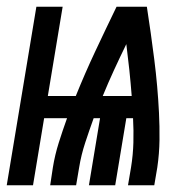

<svg xmlns="http://www.w3.org/2000/svg" viewBox="-47 -550 567 570"><path d="M-27 0 61 -530H139L95 -265H178Q205 -332 236 -398Q267 -464 299 -530H389Q395 -491 400.5 -452Q406 -413 411 -373.5Q416 -334 419.5 -294.5Q423 -255 425 -215Q427 -175 426.5 -134.5Q426 -94 420 -53L411 0H333L342 -53Q348 -90 349 -126.5Q350 -163 348 -199H328L295 0H217L250 -199H231Q218 -163 206 -126.5Q194 -90 188 -53L179 0H102L110 -53Q116 -90 127.5 -126.5Q139 -163 152 -199H84L51 0ZM258 -265H344Q341 -304 337 -342Q333 -380 328 -419Q309 -380 291.5 -342Q274 -304 258 -265Z"/></svg>

Font: Iosevka Curly Oblique
Style: Bold
Weight: 700
Italic angle: -9°
Monospace: yes
Designer: Belleve Invis
Foundry: Belleve Invis
Version: Version 11.1.0; ttfautohint (v1.8.3)